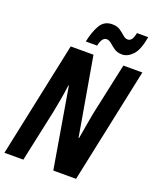

<svg xmlns="http://www.w3.org/2000/svg" viewBox="-167 -1019 925 1118"><g transform="rotate(20 295.5 -459.5)"><path d="M-2 0 148.9 -713.9H290L374 -229H377Q384.8 -274.9 392.3 -317.6Q399.9 -360.4 404.8 -388.2L475.1 -713.9H592.8L441.9 0H300.8L216.8 -496.1H213.9Q207.5 -445.8 198.5 -397.2Q189.5 -348.6 184.1 -320.8L115.2 0ZM221.7 -771Q234.4 -834 258.8 -876Q283.2 -918 333 -918Q363.3 -918 382.6 -904.8Q401.9 -891.6 416.3 -878.4Q430.7 -865.2 445.8 -865.2Q460 -865.2 469.2 -876.7Q478.5 -888.2 484.9 -918.9H554.7Q540.5 -836.4 510 -804.2Q479.5 -772 444.8 -772Q415.5 -772 396.2 -785.4Q377 -798.8 362.3 -812Q347.7 -825.2 331.1 -825.2Q318.4 -825.2 308.1 -812.5Q297.9 -799.8 292 -771Z"/></g></svg>

Font: Open Sans Condensed
Style: Bold Italic
Weight: 700
Width: 3
Italic angle: -12°
Designer: Monotype Design Team
Foundry: Monotype Imaging Inc.
Version: Version 3.003; ttfautohint (v1.8.4)